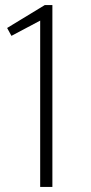

<svg xmlns="http://www.w3.org/2000/svg" viewBox="-20 -735 358 755"><path d="M186 -715V0H138V-654L25 -594L8 -625L156 -715Z"/></svg>

Font: Julius Sans One
Style: Regular
Weight: 400
Designer: Luciano Vergara
Foundry: LatinoType
Version: Version 1.001